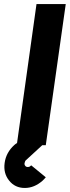

<svg xmlns="http://www.w3.org/2000/svg" viewBox="-20 -720 346 952"><path d="M207 159 135 100Q134 101 133.5 101Q133 101 132 102Q127 108 118 108Q109 108 105 102Q100 96 102 88Q103 84 104.5 80Q106 76 109 74L208 -17H78Q62 -11 51 -1Q10 36 3 88Q-4 139 25 175Q54 212 103 212Q150 212 191 176Q196 172 199.5 167.5Q203 163 207 159ZM63 0H207L306 -700H161Z"/></svg>

Font: Unageo
Style: ExtraBold-Italic
Weight: 800
Designer: Richard Sepsi
Foundry: Richard Sepsi
Version: Version 2.000